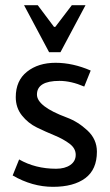

<svg xmlns="http://www.w3.org/2000/svg" viewBox="-20 -711 424 743"><path d="M194 -607 258 -691H311L214 -509H170L73 -691H126L189 -607ZM306 -376Q255 -398 210 -398Q123 -398 123 -345Q123 -299 239 -256Q282 -240 318.5 -206Q355 -172 355 -124Q355 -55 310 -21.5Q265 12 185 12Q105 12 29 -32L54 -94Q117 -58 197 -58Q231 -58 252 -72.5Q273 -87 273 -112Q273 -137 249 -155Q225 -173 191 -187Q157 -201 123 -217.5Q89 -234 65 -264Q41 -294 41 -335Q41 -399 84.5 -433.5Q128 -468 195 -468Q262 -468 331 -438Z"/></svg>

Font: Average Sans
Style: Regular
Weight: 400
Designer: Eduardo Rodriguez Tunni
Foundry: Eduardo Rodriguez Tunni
Version: Version 1.001